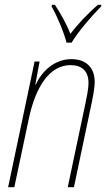

<svg xmlns="http://www.w3.org/2000/svg" viewBox="-20 -785 456 805"><path d="M259 -606H280C309 -654 365 -719 404 -758L405 -765H391C347 -728 305 -682 275 -643C259 -685 232 -732 210 -765H198L196 -758C217 -724 249 -647 259 -606ZM14 0H40L100 -283C129 -425 190 -512 276 -512C322 -512 351 -488 351 -438C351 -409 343 -375 336 -341L264 0H290L360 -333C368 -369 377 -414 377 -441C377 -504 339 -537 279 -537C210 -537 156 -488 130 -430H128L146 -527H125Z"/></svg>

Font: Noto Sans Condensed Thin
Style: Italic
Weight: 100
Width: 3
Italic angle: -12°
Designer: Monotype Design Team
Foundry: Monotype Imaging Inc.
Version: Version 2.013